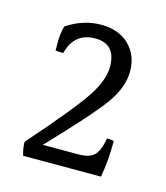

<svg xmlns="http://www.w3.org/2000/svg" viewBox="-63 -728 370 429"><g transform="rotate(15 122.0 -514.0)"><path d="M147 -385Q172 -385 183 -396Q194 -407 199 -436Q210 -436 215 -434Q215 -388 208 -350H28Q23 -365 23 -381Q111 -481 137.5 -521Q164 -561 164 -592Q164 -645 116 -645Q68 -645 55 -595Q41 -595 37 -596Q37 -603 37 -618.5Q37 -634 42 -653Q80 -678 121 -678Q162 -678 186 -654.5Q210 -631 210 -594Q210 -557 182.5 -518.5Q155 -480 64 -385Z"/></g></svg>

Font: Halant
Style: Regular
Weight: 400
Designer: Hitesh Malaviya (Devanagari), Satya Rajpurohit (Latin)
Foundry: Indian Type Foundry
Version: Version 1.101;PS 1.0;hotconv 1.0.78;makeotf.lib2.5.61930; tt